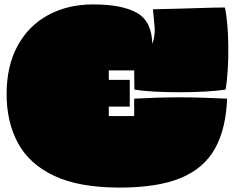

<svg xmlns="http://www.w3.org/2000/svg" viewBox="-20 -815 1064 870"><path d="M522 35Q339 35 226 -18Q113 -71 61.5 -166.5Q10 -262 10 -388Q10 -517 60 -608Q110 -699 198.5 -747Q287 -795 402 -795Q532 -795 600 -757Q668 -719 670 -616Q684 -654 680.5 -693.5Q677 -733 673 -773Q721 -774 782 -775.5Q843 -777 901 -779Q959 -781 999 -781Q1006 -750 1010 -703.5Q1014 -657 1014.5 -604Q1015 -551 1012 -500Q1009 -449 1002 -409Q963 -403 907.5 -400Q852 -397 792 -397Q732 -397 678.5 -400Q625 -403 589 -409L588 -496H473V-453H568V-332H473V-289H588V-368Q646 -371 695.5 -372.5Q745 -374 793 -374Q841 -374 893 -372.5Q945 -371 1009 -368Q1004 -231 954 -141.5Q904 -52 799 -8.5Q694 35 522 35Z"/></svg>

Font: Oi
Style: Regular
Weight: 400
Designer: Kostas Bartsokas, Mohamad Dakak
Foundry: Foundry5
Version: Version 4.000